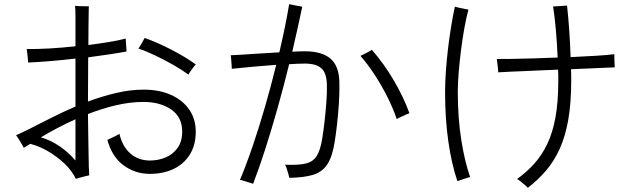

<svg xmlns="http://www.w3.org/2000/svg" viewBox="-20 -830 3040 921"><path d="M344 28Q324 -13 287.5 -47Q251 -81 208.5 -105.5Q166 -130 125 -140Q118 -135 110 -130.5Q102 -126 94 -121Q92 -126 84.5 -138.5Q77 -151 69 -164Q61 -177 57 -181Q78 -191 102.5 -202.5Q127 -214 155 -229Q196 -250 243.5 -273.5Q291 -297 342 -319V-549Q281 -542 222 -537Q163 -532 115 -530Q115 -536 113.5 -549.5Q112 -563 110.5 -577Q109 -591 108 -595Q155 -594 216.5 -597.5Q278 -601 342 -608V-667Q342 -680 342 -701Q342 -722 342 -744Q342 -766 341.5 -782Q341 -798 340 -802Q347 -801 361 -800.5Q375 -800 388.5 -800Q402 -800 406 -800Q406 -797 405.5 -771Q405 -745 404.5 -704Q404 -663 404 -614Q457 -621 503 -628.5Q549 -636 583 -645Q583 -641 584 -627.5Q585 -614 586 -600.5Q587 -587 587 -583Q550 -576 503 -569Q456 -562 403 -555Q403 -499 402.5 -443Q402 -387 402 -343Q469 -368 537 -384Q605 -400 669 -400Q745 -400 801 -374.5Q857 -349 888 -304Q919 -259 919 -198Q919 -134 890.5 -88.5Q862 -43 812.5 -19.5Q763 4 699 4Q628 4 572.5 -37Q517 -78 495 -159Q501 -162 513 -167.5Q525 -173 537 -179Q549 -185 553 -188Q567 -127 605.5 -93.5Q644 -60 699 -60Q739 -60 774 -74.5Q809 -89 831.5 -120Q854 -151 854 -199Q854 -268 801.5 -304.5Q749 -341 668 -341Q604 -341 536 -325Q468 -309 402 -283Q402 -251 403 -205Q404 -159 404.5 -112.5Q405 -66 406 -32Q407 2 408 11Q402 12 388.5 15.5Q375 19 362 22.5Q349 26 344 28ZM884 -472Q853 -495 811.5 -518.5Q770 -542 726.5 -563Q683 -584 644 -597Q648 -602 654 -612.5Q660 -623 666 -633.5Q672 -644 674 -648Q736 -626 802.5 -591.5Q869 -557 919 -521Q915 -517 907.5 -507Q900 -497 893 -487Q886 -477 884 -472ZM342 -60V-258Q250 -216 176 -171Q223 -158 266.5 -128Q310 -98 342 -60Z M1194 52Q1191 50 1177 46Q1163 42 1149.5 37.5Q1136 33 1131 33Q1161 -38 1192 -129Q1223 -220 1252 -320.5Q1281 -421 1305 -519Q1251 -515 1194 -510Q1137 -505 1092 -500Q1092 -504 1091 -517.5Q1090 -531 1089 -545.5Q1088 -560 1087 -565Q1134 -567 1197 -571.5Q1260 -576 1320 -579Q1335 -643 1347 -702Q1359 -761 1367 -810Q1381 -807 1399 -803.5Q1417 -800 1430 -798Q1420 -751 1408 -696.5Q1396 -642 1382 -582Q1399 -583 1414.5 -583.5Q1430 -584 1443 -584Q1524 -584 1565.5 -548.5Q1607 -513 1608 -433Q1609 -386 1605.5 -333Q1602 -280 1596.5 -231.5Q1591 -183 1585 -147Q1574 -78 1550 -41.5Q1526 -5 1482 8.5Q1438 22 1368 23Q1367 17 1363 4Q1359 -9 1355 -22Q1351 -35 1347 -40Q1411 -37 1446.5 -45.5Q1482 -54 1499.5 -82Q1517 -110 1526 -167Q1532 -204 1537 -249Q1542 -294 1545.5 -339.5Q1549 -385 1548 -423Q1547 -479 1522 -502Q1497 -525 1442 -525Q1412 -525 1367 -522Q1342 -420 1312.5 -315Q1283 -210 1252.5 -115Q1222 -20 1194 52ZM1883 -259Q1865 -312 1837.5 -366.5Q1810 -421 1777 -471.5Q1744 -522 1709 -562Q1714 -564 1725.5 -570Q1737 -576 1748.5 -582Q1760 -588 1764 -591Q1823 -523 1869.5 -443.5Q1916 -364 1944 -287Q1938 -285 1925.5 -279.5Q1913 -274 1900.5 -268Q1888 -262 1883 -259Z M2512 71Q2509 67 2498.5 58Q2488 49 2477 40Q2466 31 2460 29Q2506 -4 2542.5 -44.5Q2579 -85 2605 -139Q2631 -193 2644.5 -267Q2658 -341 2658 -442Q2658 -455 2658 -468.5Q2658 -482 2657 -496Q2574 -492 2496 -489Q2418 -486 2370 -483Q2370 -489 2368.5 -502.5Q2367 -516 2365.5 -529.5Q2364 -543 2363 -547Q2391 -547 2437.5 -547.5Q2484 -548 2540.5 -550Q2597 -552 2655 -554Q2652 -624 2646 -691Q2640 -758 2633 -799Q2638 -799 2652.5 -800Q2667 -801 2681 -802Q2695 -803 2700 -803Q2705 -760 2710 -692.5Q2715 -625 2717 -556Q2784 -559 2840 -562.5Q2896 -566 2927 -570Q2927 -566 2927 -552Q2927 -538 2928 -524.5Q2929 -511 2929 -507Q2893 -506 2837.5 -503Q2782 -500 2719 -498Q2720 -483 2720 -469.5Q2720 -456 2720 -442Q2720 -336 2706 -256Q2692 -176 2665 -116.5Q2638 -57 2599.5 -12Q2561 33 2512 71ZM2174 39Q2146 -44 2130.5 -152Q2115 -260 2115 -389Q2115 -436 2119 -491.5Q2123 -547 2130 -604Q2137 -661 2145.5 -711.5Q2154 -762 2162 -798Q2168 -796 2181.5 -793Q2195 -790 2208.5 -787.5Q2222 -785 2227 -784Q2217 -747 2208 -697.5Q2199 -648 2192 -593.5Q2185 -539 2180.5 -486Q2176 -433 2176 -389Q2176 -265 2192.5 -160Q2209 -55 2235 19Q2231 20 2217.5 24.5Q2204 29 2191 33Q2178 37 2174 39Z"/></svg>

Font: Zen Kaku Gothic Antique
Style: Regular
Weight: 400
Designer: Yoshimichi Ohira
Foundry: Positype
Version: Version 1.001